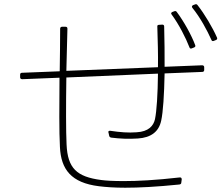

<svg xmlns="http://www.w3.org/2000/svg" viewBox="-20 -888 1040 897"><path d="M893 -868 882 -864C876 -861 875 -856 879 -851C915 -807 948 -746 968 -701C970 -696 974 -695 979 -697L989 -701C994 -703 996 -707 994 -712C973 -760 936 -822 903 -864C900 -868 897 -869 893 -868ZM796 -836 785 -832C779 -829 778 -825 782 -820C816 -774 848 -711 865 -667C867 -661 871 -660 876 -662L886 -666C892 -668 894 -672 892 -677C875 -723 839 -788 806 -832C803 -836 800 -837 796 -836ZM84 -518 258 -525C257 -397 256 -271 260 -201C265 -96 313 -34 442 -18C474 -14 514 -11 565 -11C629 -11 710 -15 818 -26C824 -27 827 -30 827 -35L829 -50C829 -57 825 -60 819 -59C706 -46 621 -42 559 -42C509 -42 475 -44 453 -47C338 -62 296 -102 291 -213C288 -274 288 -395 290 -526L718 -544C717 -447 712 -369 704 -331C697 -300 674 -273 618 -270C579 -267 542 -270 495 -277C494 -277 494 -277 493 -277C489 -277 486 -275 486 -271C486 -270 487 -269 487 -268L490 -254C491 -249 494 -246 500 -245C540 -240 581 -238 624 -241C686 -245 722 -273 733 -324C742 -365 747 -444 749 -545L925 -552C931 -552 934 -556 934 -561V-574C934 -580 930 -583 924 -583L749 -576C749 -633 749 -697 747 -764C747 -770 744 -773 738 -773L723 -772C717 -772 714 -769 715 -763C717 -697 719 -633 718 -574L290 -557C292 -623 293 -691 295 -754C295 -760 292 -763 286 -763H270C265 -763 261 -760 261 -754C261 -694 260 -625 259 -555L83 -548C77 -548 74 -545 74 -539V-527C74 -521 78 -518 84 -518Z"/></svg>

Font: LINE Seed JP_OTF Thin
Style: Regular
Weight: 250
Designer: LY Corporation & Fontrix & Fontworks
Version: Version 1.007